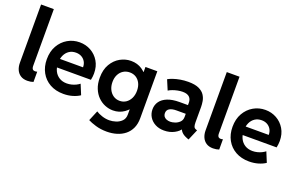

<svg xmlns="http://www.w3.org/2000/svg" viewBox="-107 -1224 2995 1909"><g transform="rotate(20 1390.5 -269.5)"><path d="M185.8 7.8Q142.3 7.8 113.6 -11Q84.9 -29.8 70.5 -62.2Q56.1 -94.5 56.1 -135.1V-752H190.9V-151.3Q190.9 -139.6 193.7 -129.6Q196.5 -119.6 204 -113.5Q211.6 -107.3 226.2 -107.3Q233.4 -107.3 238.9 -108.7Q244.3 -110 248.5 -111.2V-2.5Q235.9 2.1 219.4 5Q202.9 7.8 185.8 7.8Z M566.9 7.8Q484.4 7.8 423.3 -26.6Q362.3 -61 328.9 -121.8Q295.4 -182.6 295.4 -260.7Q295.4 -343.3 329.8 -403.6Q364.3 -463.9 421.6 -497.1Q479 -530.3 547.4 -530.3Q612.3 -530.3 666.3 -500.2Q720.2 -470.2 752.9 -415.8Q785.6 -361.3 785.6 -287.1Q785.6 -270 783.7 -254.4Q781.7 -238.8 777.8 -217.8H396V-307.6H661.6Q661.6 -341.3 647 -366.7Q632.3 -392.1 606.7 -406.5Q581.1 -420.9 547.4 -420.9Q506.3 -420.9 476.3 -401.1Q446.3 -381.3 429.9 -346.2Q413.6 -311 413.6 -264.6Q413.6 -216.3 431.6 -179.7Q449.7 -143.1 483.4 -122.3Q517.1 -101.6 563 -101.6Q588.9 -101.6 613.3 -107.7Q637.7 -113.8 658.7 -124Q679.7 -134.3 694.8 -146.5L738.8 -40Q707.5 -18.6 662.8 -5.4Q618.2 7.8 566.9 7.8Z M1099.6 212.9Q1036.1 212.9 982.9 197Q929.7 181.2 898.9 164.6L944.3 55.7Q968.8 72.3 1007.3 85.2Q1045.9 98.1 1085.4 98.1Q1118.7 98.1 1154.5 86.7Q1190.4 75.2 1215.6 49.6Q1240.7 23.9 1240.7 -18.6V-72.3H1224.6L1246.1 -122.1V-415.5L1212.4 -470.2H1243.7V-523.4H1369.1V-26.4Q1369.1 33.7 1348.6 78.6Q1328.1 123.5 1291.3 153.3Q1254.4 183.1 1205.3 198Q1156.3 212.9 1099.6 212.9ZM1085.9 -6.3Q1042.5 -6.3 1001 -23.2Q959.5 -40 926 -73.2Q892.6 -106.4 872.8 -155.3Q853 -204.1 853 -268.1Q853 -353.5 887.5 -412.1Q921.9 -470.7 976.3 -501Q1030.8 -531.3 1090.8 -531.3Q1158.2 -531.3 1208.7 -496.8Q1259.3 -462.4 1287.1 -404.3Q1314.9 -346.2 1314.9 -274.9Q1314.9 -201.2 1285.4 -140.1Q1255.9 -79.1 1204.1 -42.7Q1152.3 -6.3 1085.9 -6.3ZM1116.2 -118.7Q1153.8 -118.7 1182.9 -138.2Q1211.9 -157.7 1228.8 -192.1Q1245.6 -226.6 1245.6 -271.5Q1245.6 -316.9 1229 -350.1Q1212.4 -383.3 1183.6 -401.4Q1154.8 -419.4 1117.7 -419.4Q1079.6 -419.4 1049.8 -400.9Q1020 -382.3 1003.2 -349.1Q986.3 -315.9 986.3 -271.5Q986.3 -227.5 1002.9 -193.1Q1019.5 -158.7 1048.8 -138.7Q1078.1 -118.7 1116.2 -118.7Z M1630.9 7.8Q1578.1 7.8 1538.1 -13.4Q1498 -34.7 1475.6 -70.8Q1453.1 -106.9 1453.1 -152.3Q1453.1 -199.2 1478.8 -235.1Q1504.4 -271 1555.2 -291.3Q1606 -311.5 1680.7 -311.5H1796.9V-222.7H1681.6Q1634.8 -222.7 1608.4 -207Q1582 -191.4 1582 -158.2Q1582 -138.2 1592 -124.3Q1602.1 -110.4 1620.1 -103Q1638.2 -95.7 1661.1 -95.7Q1682.1 -95.7 1710 -105Q1737.8 -114.3 1758.5 -135Q1779.3 -155.8 1779.3 -189.5V-243.2L1770.5 -269.5V-336.9Q1770.5 -354 1765.6 -368.7Q1760.7 -383.3 1749.8 -394.5Q1738.8 -405.8 1720.9 -411.9Q1703.1 -418 1677.7 -418Q1652.8 -418 1625.5 -412.6Q1598.1 -407.2 1573.5 -398.2Q1548.8 -389.2 1531.3 -377.9L1487.3 -482.4Q1507.3 -494.1 1539.5 -505.1Q1571.8 -516.1 1612.1 -523.2Q1652.3 -530.3 1696.3 -530.3Q1768.1 -530.3 1809.1 -510.7Q1850.1 -491.2 1869.4 -461.2Q1888.7 -431.2 1894 -398.4Q1899.4 -365.7 1899.4 -338.9V-175.8Q1899.4 -146 1905.5 -131.1Q1911.6 -116.2 1929.7 -110.4L1941.4 -106.4L1892.6 7.8L1877 2Q1834 -14.2 1814.5 -35.9Q1794.9 -57.6 1792 -79.1L1817.4 -62.5H1774.4L1803.7 -76.2Q1787.1 -43 1739.5 -17.6Q1691.9 7.8 1630.9 7.8Z M2150.7 7.8Q2107.2 7.8 2078.5 -11Q2049.7 -29.8 2035.3 -62.2Q2020.9 -94.5 2020.9 -135.1V-752H2155.7V-151.3Q2155.7 -139.6 2158.5 -129.6Q2161.3 -119.6 2168.9 -113.5Q2176.4 -107.3 2191 -107.3Q2198.3 -107.3 2203.7 -108.7Q2209.2 -110 2213.4 -111.2V-2.5Q2200.8 2.1 2184.3 5Q2167.7 7.8 2150.7 7.8Z M2531.7 7.8Q2449.2 7.8 2388.2 -26.6Q2327.1 -61 2293.7 -121.8Q2260.3 -182.6 2260.3 -260.7Q2260.3 -343.3 2294.7 -403.6Q2329.1 -463.9 2386.5 -497.1Q2443.8 -530.3 2512.2 -530.3Q2577.1 -530.3 2631.1 -500.2Q2685.1 -470.2 2717.8 -415.8Q2750.5 -361.3 2750.5 -287.1Q2750.5 -270 2748.5 -254.4Q2746.6 -238.8 2742.7 -217.8H2360.8V-307.6H2626.5Q2626.5 -341.3 2611.8 -366.7Q2597.2 -392.1 2571.5 -406.5Q2545.9 -420.9 2512.2 -420.9Q2471.2 -420.9 2441.2 -401.1Q2411.1 -381.3 2394.8 -346.2Q2378.4 -311 2378.4 -264.6Q2378.4 -216.3 2396.5 -179.7Q2414.6 -143.1 2448.2 -122.3Q2481.9 -101.6 2527.8 -101.6Q2553.7 -101.6 2578.1 -107.7Q2602.5 -113.8 2623.5 -124Q2644.5 -134.3 2659.7 -146.5L2703.6 -40Q2672.4 -18.6 2627.7 -5.4Q2583 7.8 2531.7 7.8Z"/></g></svg>

Font: Reddit Sans
Style: Regular
Weight: 400
Designer: Stephen Hutchings
Foundry: Reddit
Version: Version 1.014